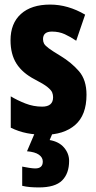

<svg xmlns="http://www.w3.org/2000/svg" viewBox="-20 -579 421 839"><path d="M358 -165Q358 -76 308.5 -33Q259 10 173 10Q134 10 98 3Q62 -4 27 -21V-158Q55 -141 90.5 -127Q126 -113 164 -113Q212 -113 212 -154Q212 -165 208 -175Q204 -185 187.5 -198.5Q171 -212 132 -232Q78 -260 52 -301Q26 -342 26 -403Q26 -477 71.5 -518Q117 -559 199 -559Q277 -559 352 -515L313 -401Q288 -418 263 -429.5Q238 -441 207 -441Q168 -441 168 -408Q168 -397 172.5 -388.5Q177 -380 193 -368Q209 -356 244 -335Q292 -306 325 -268Q358 -230 358 -165ZM282 124Q282 179 251.5 209.5Q221 240 150 240Q129 240 111.5 238.5Q94 237 77 233V149Q92 152 108 154.5Q124 157 134 157Q167 157 167 127Q167 109 150 97Q133 85 98 82L133 0H211L197 33Q238 40 260 66Q282 92 282 124Z"/></svg>

Font: Noto Sans Gujarati ExtraCondensed ExtraBold
Style: Regular
Weight: 800
Width: 2
Designer: Jelle Bosma - Monotype Design Team, Universal Thirst
Foundry: Monotype Imaging Inc.
Version: Version 2.106; ttfautohint (v1.8.4.7-5d5b)